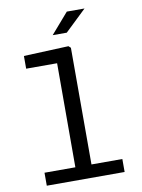

<svg xmlns="http://www.w3.org/2000/svg" viewBox="-103 -1046 826 1115"><g transform="rotate(-10 310.0 -488.0)"><path d="M80.5 0H539.5V-76.5H357.5V-764.5L345 -776L80.5 -765V-690H263L262.5 -76.5H80.5ZM266 -855 370.5 -975.5H475L349 -855Z"/></g></svg>

Font: Monaspace Neon
Style: Regular
Weight: 400
Designer: Riley Cran & the Lettermatic Team
Foundry: Lettermatic
Version: Version 1.200 (Monaspace Neon)